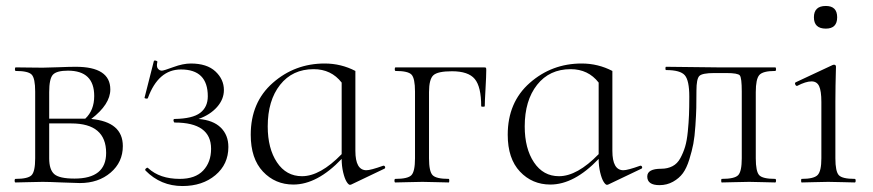

<svg xmlns="http://www.w3.org/2000/svg" viewBox="-20 -612 2927 644"><path d="M286 -213Q392 -203 392 -122Q392 -68 351 -33Q310 2 248 2Q233 2 187.5 0Q142 -2 123 -2Q106 -2 74.5 -1Q43 0 32 0Q29 0 29 -6Q29 -12 32 -12Q74 -12 86 -24.5Q98 -37 98 -81V-305Q98 -349 86.5 -361.5Q75 -374 33 -374Q30 -374 30 -380Q30 -386 33 -386Q44 -386 74.5 -385.5Q105 -385 123 -385Q139 -385 176.5 -386.5Q214 -388 234 -388Q350 -388 350 -312Q350 -262 286 -213ZM208 -375Q170 -375 157.5 -361.5Q145 -348 145 -303V-214H254H266Q296 -242 296 -290Q296 -375 208 -375ZM230 -13Q336 -13 336 -99Q336 -198 219 -198H145V-81Q145 -43 162 -28Q179 -13 230 -13Z M646 -213Q695 -209 720.5 -184Q746 -159 746 -119Q746 -61 702.5 -24.5Q659 12 592 12Q519 12 468 -40Q465 -44 471 -48Q475 -51 477 -48Q516 -12 583 -12Q635 -12 661.5 -40Q688 -68 688 -113Q688 -201 566 -201Q563 -201 562 -207Q561 -213 566 -213Q626 -214 651.5 -233.5Q677 -253 677 -289Q677 -379 587 -379Q511 -379 476 -283Q475 -280 467 -282Q464 -283 465 -285L496 -407Q496 -409 499.5 -409Q503 -409 505.5 -407.5Q508 -406 508 -405Q504 -389 509.5 -382Q515 -375 523 -375Q529 -375 561.5 -387Q594 -399 620 -399Q674 -399 702.5 -372.5Q731 -346 731 -310Q731 -279 708 -253Q685 -227 646 -213Z M1265 -56Q1268 -57 1270 -55Q1272 -53 1272 -50Q1272 -47 1269 -46L1158 7Q1156 8 1154 8Q1149 8 1142.5 -2.5Q1136 -13 1131 -34Q1126 -55 1126 -79Q1044 7 964 7Q903 7 862 -36.5Q821 -80 821 -160Q821 -269 895 -334Q969 -399 1069 -399Q1124 -399 1172 -374V-106Q1172 -41 1209 -41Q1223 -41 1265 -56ZM993 -21Q1054 -21 1126 -95V-335Q1091 -380 1032 -380Q961 -380 919.5 -327.5Q878 -275 878 -188Q878 -114 909 -67.5Q940 -21 993 -21Z M1603 -386Q1609 -386 1610 -384.5Q1611 -383 1611 -377Q1611 -358 1608.5 -314Q1606 -270 1606 -256Q1606 -254 1600 -254Q1594 -254 1594 -256Q1594 -321 1572.5 -347Q1551 -373 1496 -373Q1448 -373 1433.5 -359.5Q1419 -346 1419 -303V-81Q1419 -37 1431 -24.5Q1443 -12 1485 -12Q1487 -12 1487 -6Q1487 0 1485 0Q1473 0 1443 -1Q1413 -2 1397 -2Q1380 -2 1348.5 -1Q1317 0 1306 0Q1303 0 1303 -6Q1303 -12 1306 -12Q1348 -12 1360 -24.5Q1372 -37 1372 -81V-305Q1372 -349 1360.5 -361.5Q1349 -374 1307 -374Q1304 -374 1304 -380Q1304 -386 1307 -386Z M2127 -56Q2130 -57 2132 -55Q2134 -53 2134 -50Q2134 -47 2131 -46L2020 7Q2018 8 2016 8Q2011 8 2004.5 -2.5Q1998 -13 1993 -34Q1988 -55 1988 -79Q1906 7 1826 7Q1765 7 1724 -36.5Q1683 -80 1683 -160Q1683 -269 1757 -334Q1831 -399 1931 -399Q1986 -399 2034 -374V-106Q2034 -41 2071 -41Q2085 -41 2127 -56ZM1855 -21Q1916 -21 1988 -95V-335Q1953 -380 1894 -380Q1823 -380 1781.5 -327.5Q1740 -275 1740 -188Q1740 -114 1771 -67.5Q1802 -21 1855 -21Z M2192 9Q2151 9 2151 -20Q2151 -46 2198 -46Q2219 -46 2235.5 -54.5Q2252 -63 2262 -81.5Q2272 -100 2278 -120Q2284 -140 2287 -170.5Q2290 -201 2291 -226Q2292 -251 2292 -288Q2292 -342 2277 -359.5Q2262 -377 2214 -377Q2212 -377 2212 -382.5Q2212 -388 2214 -388L2387 -386H2580Q2583 -386 2583 -380Q2583 -374 2580 -374Q2539 -374 2527 -360.5Q2515 -347 2515 -303V-81Q2515 -37 2526.5 -24.5Q2538 -12 2580 -12Q2583 -12 2583 -6Q2583 0 2580 0Q2569 0 2539 -1Q2509 -2 2493 -2Q2476 -2 2444 -1Q2412 0 2401 0Q2399 0 2399 -6Q2399 -12 2401 -12Q2444 -12 2456 -24.5Q2468 -37 2468 -81V-305Q2468 -351 2461.5 -359Q2455 -367 2416 -367H2376Q2335 -367 2325.5 -357Q2316 -347 2316 -308Q2316 -272 2315.5 -250Q2315 -228 2312.5 -190.5Q2310 -153 2305.5 -129.5Q2301 -106 2292 -77Q2283 -48 2270.5 -31Q2258 -14 2237.5 -2.5Q2217 9 2192 9Z M2750 -516Q2710 -516 2710 -554Q2710 -592 2750 -592Q2788 -592 2788 -554Q2788 -516 2750 -516ZM2669 0Q2667 0 2667 -6Q2667 -12 2669 -12Q2710 -12 2722.5 -25Q2735 -38 2735 -81V-270Q2735 -307 2727.5 -323Q2720 -339 2702 -339Q2683 -339 2654 -324Q2650 -323 2647.5 -328.5Q2645 -334 2649 -336L2773 -394L2777 -395Q2784 -395 2784 -388Q2784 -385 2783.5 -368.5Q2783 -352 2782.5 -325Q2782 -298 2782 -271V-81Q2782 -37 2793.5 -24.5Q2805 -12 2847 -12Q2850 -12 2850 -6Q2850 0 2847 0Q2837 0 2806.5 -1Q2776 -2 2758 -2Q2740 -2 2710 -1Q2680 0 2669 0Z"/></svg>

Font: t
Style: Regular
Weight: 300
Designer: Christian Thalmann (Catharsis Fonts)
Version: Version 1.000;PS 002.000;hotconv 1.0.88;makeotf.lib2.5.64775